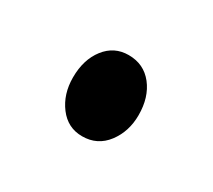

<svg xmlns="http://www.w3.org/2000/svg" viewBox="-47 -429 320 289"><g transform="rotate(30 112.5 -284.5)"><path d="M111.5 -214Q86.5 -214 71 -234.5Q55.5 -255 55.5 -284Q55.5 -315 71 -335Q86.5 -355 111.5 -355Q138 -355 153.8 -335Q169.5 -315 169.5 -284Q169.5 -255.5 153.8 -234.8Q138 -214 111.5 -214Z"/></g></svg>

Font: Libre Caslon Condensed
Style: Regular
Weight: 400
Designer: Pablo Impallari, Rodrigo Fuenzalida, Katja Schimmel, Ertekin Erdin
Foundry: Pablo Impallari, Rodrigo Fuenzalida
Version: Version 2.000; ttfautohint (v1.8.4.7-5d5b);gftools[0.9.33]